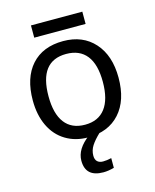

<svg xmlns="http://www.w3.org/2000/svg" viewBox="-130 -765 866 1072"><g transform="rotate(-15 302.5 -228.5)"><path d="M550.8 -269Q550.8 -137.7 484.4 -64Q418 9.8 300.8 9.8Q228 9.8 171.9 -24.2Q115.7 -58.1 85.4 -121.6Q55.2 -185.1 55.2 -269Q55.2 -399.9 120.6 -472.9Q186 -545.9 304.2 -545.9Q417.5 -545.9 484.1 -471.4Q550.8 -397 550.8 -269ZM146 -269Q146 -168 185.8 -115.5Q225.6 -63 303.2 -63Q379.9 -63 419.9 -115.5Q460 -168 460 -269Q460 -370.1 419.7 -421.1Q379.4 -472.2 301.8 -472.2Q146 -472.2 146 -269ZM153.8 -676.8H450.7V-606H153.8ZM301.8 116.2Q301.8 138.7 313.7 149.9Q325.7 161.1 346.7 161.1Q368.2 161.1 395 154.8V210.9Q361.3 220.2 333 220.2Q230 220.2 230 126Q230 58.1 308.1 0H370.1Q335.9 32.2 318.8 58.8Q301.8 85.4 301.8 116.2Z"/></g></svg>

Font: Noto Sans Southeast Asian
Style: Regular
Weight: 400
Designer: Monotype Design Team
Foundry: Monotype Imaging Inc.
Version: Version 1.06 uh; ttfautohint (v1.4.1)